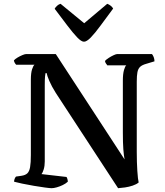

<svg xmlns="http://www.w3.org/2000/svg" viewBox="-20 -988 867 1008"><path d="M251 0Q242 0 216 -3.5Q190 -7 157.5 -12.5Q125 -18 96.5 -24Q68 -30 54 -34Q54 -42 57 -49.5Q60 -57 64 -61L92 -65Q113 -68 123.5 -78Q134 -88 138 -110.5Q142 -133 142 -174V-569Q142 -605 148.5 -624.5Q155 -644 161 -648H65Q61 -652 57.5 -658Q54 -664 53 -671Q59 -678 71.5 -685.5Q84 -693 97 -698.5Q110 -704 116 -704H273L634 -151Q630 -172 627.5 -204.5Q625 -237 625 -293V-565Q625 -600 631 -620.5Q637 -641 643 -645H543Q542 -648 537.5 -653Q533 -658 531 -668Q537 -675 550 -683.5Q563 -692 576 -698Q589 -704 594 -704H778Q783 -698 787 -688Q791 -678 791 -666L748 -653Q726 -647 715.5 -637Q705 -627 701.5 -609Q698 -591 698 -559V-191Q698 -136 701 -90.5Q704 -45 708 -30Q696 -20 676.5 -13.5Q657 -7 636.5 -4Q616 -1 600 0L273 -500Q251 -535 239 -563Q227 -591 225 -604H219Q218 -601 216.5 -587Q215 -573 215 -540V-140Q215 -117 209.5 -99Q204 -81 198 -74L329 -59Q331 -57 333.5 -49.5Q336 -42 336 -34Q325 -24 309.5 -16.5Q294 -9 278 -4.5Q262 0 251 0ZM421 -769Q407 -769 385 -792Q363 -815 333.5 -854Q304 -893 267 -942Q271 -950 280 -958Q289 -966 298 -968L422 -866L543 -968Q552 -965 561 -958Q570 -951 574 -943Q536 -892 507 -852.5Q478 -813 456.5 -791Q435 -769 421 -769Z"/></svg>

Font: Texturina 12pt Medium
Style: Regular
Weight: 500
Designer: Guillermo Torres Carreño
Foundry: Omnibus-Type
Version: Version 1.002